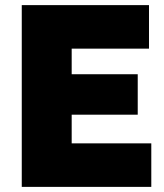

<svg xmlns="http://www.w3.org/2000/svg" viewBox="-20 -730 641 750"><path d="M260 -170V-282H518V-440H260V-540H562V-710H65V0H571V-170Z"/></svg>

Font: Raleway Black
Style: Regular
Weight: 900
Designer: Matt McInerney, Pablo Impallari, Rodrigo Fuenzalida
Foundry: Matt McInerney, Pablo Impallari, Rodrigo Fuenzalida
Version: Version 3.000g; ttfautohint (v1.5) -l 8 -r 28 -G 28 -x 14 -D